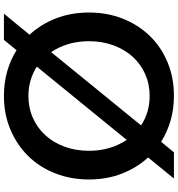

<svg xmlns="http://www.w3.org/2000/svg" viewBox="17 -874 929 1004"><g transform="rotate(90 482.0 -371.5)"><path d="M161 -61Q106 -121 75.5 -199.5Q45 -278 45 -372Q45 -468 77.5 -549.5Q110 -631 168 -690.5Q226 -750 306 -783Q386 -816 481 -816Q550 -816 610 -798.5Q670 -781 721 -749L776 -816H913L803 -681Q857 -622 887.5 -543.5Q918 -465 918 -372Q918 -276 885.5 -194Q853 -112 794.5 -53Q736 6 656 39.5Q576 73 481 73Q413 73 353 56Q293 39 242 7L188 73H51ZM635 -644Q603 -666 564 -677.5Q525 -689 481 -689Q419 -689 366.5 -665.5Q314 -642 276 -600Q238 -558 216.5 -499.5Q195 -441 195 -372Q195 -313 210 -263.5Q225 -214 252 -174ZM481 -55Q543 -55 596 -78.5Q649 -102 687 -144Q725 -186 746.5 -244Q768 -302 768 -372Q768 -430 753 -479.5Q738 -529 711 -569L328 -99Q361 -78 399.5 -66.5Q438 -55 481 -55Z"/></g></svg>

Font: LINE Seed JP_TTF Bold
Style: Regular
Weight: 700
Designer: LINE & Fontrix & Fontworks
Version: Version 1.009